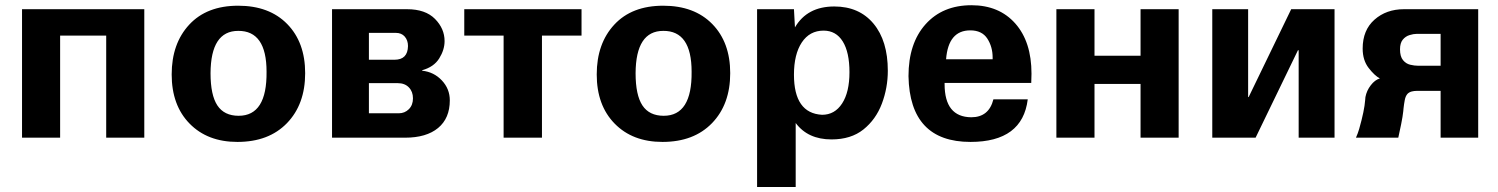

<svg xmlns="http://www.w3.org/2000/svg" viewBox="-20 -540 5875 753"><path d="M545.9 0H396.5V-400.4H215.8V0H66.4V-503.9H545.9Z M653.3 -248Q653.3 -369.1 722.2 -443.4Q791 -517.6 914.1 -517.6Q1036.1 -517.6 1106.4 -445.8Q1176.8 -374 1176.8 -252.9Q1176.8 -130.9 1105.5 -57.1Q1034.2 16.6 911.1 16.6Q793.9 16.6 723.6 -55.2Q653.3 -127 653.3 -248ZM805.7 -252.9Q805.7 -167 832.5 -126.5Q859.4 -85.9 916 -85.9Q1027.3 -85.9 1025.4 -258.8Q1025.4 -419.9 914.1 -418.9Q806.6 -418.9 805.7 -252.9Z M1635.7 -262.7Q1681.6 -257.8 1712.9 -224.6Q1744.1 -191.4 1744.1 -146.5Q1744.1 -76.2 1698.2 -38.1Q1652.3 0 1568.4 0H1282.2V-503.9H1576.2Q1648.4 -503.9 1686 -465.8Q1723.6 -427.7 1723.6 -378.9Q1723.6 -344.7 1702.6 -311Q1681.6 -277.3 1635.7 -264.6ZM1426.8 -305.7H1527.3Q1579.1 -305.7 1580.1 -359.4Q1580.1 -381.8 1567.4 -396.5Q1554.7 -411.1 1532.2 -411.1H1426.8ZM1426.8 -95.7H1543.9Q1567.4 -95.7 1583.5 -111.8Q1599.6 -127.9 1599.6 -154.3Q1599.6 -180.7 1583.5 -197.3Q1567.4 -213.9 1540 -213.9H1426.8Z M2260.7 -400.4H2105.5V0H1955.1V-400.4H1800.8V-503.9H2260.7Z M2320.3 -248Q2320.3 -369.1 2389.2 -443.4Q2458 -517.6 2581.1 -517.6Q2703.1 -517.6 2773.4 -445.8Q2843.8 -374 2843.8 -252.9Q2843.8 -130.9 2772.5 -57.1Q2701.2 16.6 2578.1 16.6Q2460.9 16.6 2390.6 -55.2Q2320.3 -127 2320.3 -248ZM2472.7 -252.9Q2472.7 -167 2499.5 -126.5Q2526.4 -85.9 2583 -85.9Q2694.3 -85.9 2692.4 -258.8Q2692.4 -419.9 2581.1 -418.9Q2473.6 -418.9 2472.7 -252.9Z M2949.2 -503.9H3093.8L3097.7 -432.6Q3145.5 -514.6 3252 -514.6Q3349.6 -514.6 3405.8 -447.3Q3461.9 -379.9 3461.9 -262.7Q3461.9 -195.3 3438.5 -133.3Q3415 -71.3 3366.2 -32.2Q3317.4 6.8 3241.2 6.8Q3148.4 6.8 3100.6 -57.6V193.4H2949.2ZM3204.1 -89.8Q3253.9 -89.8 3282.7 -134.3Q3311.5 -178.7 3311.5 -256.8Q3311.5 -335 3285.2 -377.4Q3258.8 -419.9 3210 -419.9Q3155.3 -419.9 3124.5 -373.5Q3093.8 -327.1 3093.8 -247.1Q3093.8 -95.7 3204.1 -89.8Z M4024.4 -214.8H3684.6V-210Q3684.6 -81.1 3789.1 -80.1Q3858.4 -80.1 3876 -150.4H4010.7Q3990.2 16.6 3786.1 16.6Q3547.9 16.6 3543 -241.2Q3543 -370.1 3609.9 -444.8Q3676.8 -519.5 3790 -519.5Q3898.4 -519.5 3961.9 -447.8Q4025.4 -376 4025.4 -251Q4025.4 -239.3 4024.4 -214.8ZM3873 -307.6V-314.5Q3873 -356.4 3852.1 -388.7Q3831.1 -420.9 3785.2 -420.9Q3699.2 -420.9 3690.4 -307.6Z M4602.5 0H4453.1V-210.9H4272.5V0H4123V-503.9H4272.5V-321.3H4453.1V-503.9H4602.5Z M5213.9 0H5073.2V-342.8H5070.3L4904.3 0H4734.4V-503.9H4875V-159.2H4877L5043.9 -503.9H5213.9Z M5777.3 0H5629.9V-183.6H5536.1Q5526.4 -183.6 5516.6 -181.2Q5506.8 -178.7 5500 -171.9Q5492.2 -163.1 5489.3 -147.5Q5486.3 -131.8 5484.4 -114.3Q5483.4 -109.4 5483.4 -103.5Q5481.4 -84 5475.1 -52.7Q5468.8 -21.5 5463.9 0H5297.9Q5305.7 -17.6 5310.5 -34.2Q5331.1 -106.4 5334 -147.5Q5335 -153.3 5335 -159.2Q5339.8 -184.6 5356 -205.6Q5372.1 -226.6 5391.6 -232.4Q5371.1 -243.2 5347.7 -273.4Q5324.2 -303.7 5324.2 -349.6Q5324.2 -421.9 5370.6 -462.9Q5417 -503.9 5486.3 -503.9H5777.3ZM5629.9 -282.2V-407.2H5536.1Q5523.4 -407.2 5507.8 -402.3Q5492.2 -397.5 5481.4 -384.3Q5470.7 -371.1 5470.7 -346.7Q5470.7 -318.4 5482.4 -304.2Q5494.1 -290 5510.7 -286.1Q5527.3 -282.2 5541 -282.2Z"/></svg>

Font: FreeUniversal
Style: Bold
Weight: 700
Version: Version 1.001 March 22, 2017